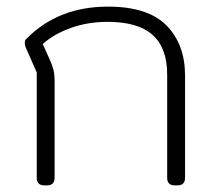

<svg xmlns="http://www.w3.org/2000/svg" viewBox="-20 -560 654 580"><path d="M91 -23V-341L62 -407Q55 -421 55 -429Q55 -439 59 -442Q155 -540 306 -540Q427 -540 483 -483Q539 -426 539 -332V-23Q539 0 516 0H508Q485 0 485 -23V-335Q485 -415 441 -454.5Q397 -494 305 -494Q246 -494 195 -476Q144 -458 109 -427L129 -383Q138 -363 141.5 -349Q145 -335 145 -312V-23Q145 0 122 0H114Q91 0 91 -23Z"/></svg>

Font: Mitr ExtraLight
Style: Regular
Weight: 250
Designer: Thanarat Vachiruckul
Foundry: Cadson Demak Co.,Ltd.
Version: Version 1.000